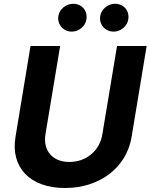

<svg xmlns="http://www.w3.org/2000/svg" viewBox="-20 -966 781 997"><path d="M587.7 -727.3 511.4 -268.1C498.2 -185 429.7 -125 340.2 -125C251.4 -125 202.8 -185 215.9 -268.1L292.3 -727.3H138.5L60.4 -255C34.1 -95.9 136.4 10.3 317.5 10.3C498.2 10.3 637.1 -95.9 663.4 -255L741.5 -727.3ZM283 -883.2C276.3 -839.5 308.2 -801.8 353 -801.8C390.3 -801.8 423.7 -830.3 428.6 -865.1C436.1 -909.8 405.5 -946.4 359.7 -946.4C323.5 -946.4 289.1 -919 283 -883.2ZM500.4 -883.2C493.3 -838.8 525.6 -801.8 570.3 -801.8C607.6 -801.8 641 -830.3 646 -865.1C653.4 -909.8 622.9 -946.4 577.1 -946.4C540.8 -946.4 506.7 -919 500.4 -883.2Z"/></svg>

Font: Magic Ui Pro
Style: Bold Italic
Weight: 700
Italic angle: -9.39999°
Designer: Stefan Endress, Andreas Faust
Version: Version 1.000;FEAKit 1.0